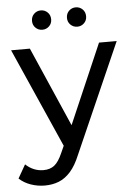

<svg xmlns="http://www.w3.org/2000/svg" viewBox="-83 -772 704 1018"><g transform="rotate(-5 269.0 -263.5)"><path d="M114 200Q76 200 40 187.5Q4 175 -22 151L19 79Q39 98 63 108Q87 118 114 118Q149 118 172 100Q195 82 215 36L248 -37L258 -49L466 -530H560L303 53Q280 109 251.5 141Q223 173 189 186.5Q155 200 114 200ZM240 17 -2 -530H98L304 -58ZM359 -624Q338 -624 323 -638.5Q308 -653 308 -675Q308 -698 323 -712.5Q338 -727 359 -727Q380 -727 395 -712.5Q410 -698 410 -675Q410 -653 395 -638.5Q380 -624 359 -624ZM173 -624Q152 -624 137 -638.5Q122 -653 122 -675Q122 -698 137 -712.5Q152 -727 173 -727Q194 -727 209 -712.5Q224 -698 224 -675Q224 -653 209 -638.5Q194 -624 173 -624Z"/></g></svg>

Font: MOST Montserrat Medium
Style: Regular
Weight: 500
Designer: Julieta Ulanovsky
Foundry: Julieta Ulanovsky
Version: Version 8.000;March 11, 2024;FontCreator 15.0.0.2926 64-bit